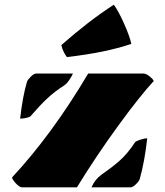

<svg xmlns="http://www.w3.org/2000/svg" viewBox="-20 -804 707 824"><path d="M66.4 -294.9Q76.7 -387.2 95.7 -453.1Q99.6 -462.9 112.8 -475.6Q126 -488.3 134.8 -488.3H293Q288.1 -476.6 277.1 -460.4Q266.1 -444.3 254.9 -437Q214.4 -411.1 182.6 -381.3Q150.9 -351.6 111.8 -306.2Q108.9 -301.8 94.2 -298.3Q79.6 -294.9 66.4 -294.9ZM611.8 -210.4Q601.1 -111.8 579.6 -35.2Q576.2 -25.4 562.7 -12.7Q549.3 0 540.5 0H372.6Q387.7 -34.7 416.3 -54.9Q444.8 -75.2 458 -85.2Q471.2 -95.2 492.2 -113.3Q526.4 -143.1 559.6 -193.4Q563 -198.2 581.5 -204.3Q600.1 -210.4 611.8 -210.4ZM31.7 -42.5Q203.1 -226.6 358.4 -488.3H596.2Q607.4 -488.3 622.8 -475.6Q638.2 -462.9 639.6 -456.1Q578.1 -389.2 486.6 -263.4Q395 -137.7 310.1 0H74.7Q63.5 0 47.6 -17.6Q31.7 -35.2 31.7 -42.5ZM267.1 -559.1Q250.5 -580.1 243.2 -610.4Q357.9 -711.9 468.3 -783.7Q487.8 -758.3 512.7 -702.1Q537.6 -646 543.5 -615.7Q433.6 -578.1 267.1 -559.1Z"/></svg>

Font: Emblema One
Style: Regular
Weight: 400
Designer: Riccardo De Franceschi
Foundry: Riccardo De Franceschi
Version: Version 1.003